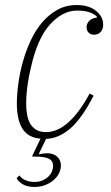

<svg xmlns="http://www.w3.org/2000/svg" viewBox="-20 -540 442 763"><path d="M117 203Q88 203 70 192Q52 181 46 168L57 157Q65 169 81 176Q97 183 117 183Q135 183 149 177Q163 171 172.5 161.5Q182 152 186.5 141Q191 130 191 120Q191 102 179 93.5Q167 85 139 83L107 82L141 11Q92 7 69.5 -28Q47 -63 47 -130Q47 -166 53 -209Q59 -252 71 -295Q83 -338 102 -379Q121 -420 147.5 -451Q174 -482 208 -501Q242 -520 285 -520Q333 -520 361.5 -497Q390 -474 390 -442Q390 -424 380 -413Q370 -402 354 -402Q340 -402 332 -410.5Q324 -419 324 -432Q324 -446 334.5 -457Q345 -468 365 -470V-474Q354 -485 334.5 -491.5Q315 -498 286 -498Q229 -498 178.5 -442.5Q128 -387 102 -268Q100 -260 97 -245.5Q94 -231 91 -212Q88 -193 86 -171.5Q84 -150 84 -128Q84 -106 87.5 -85.5Q91 -65 99.5 -49.5Q108 -34 123.5 -24.5Q139 -15 163 -15Q209 -15 253 -55Q297 -95 336 -168L352 -160Q306 -70 260 -30Q214 10 163 12L135 70L136 73Q144 71 152 70Q160 69 168 69Q192 69 207 82.5Q222 96 222 117Q222 134 214 149.5Q206 165 191.5 177Q177 189 158 196Q139 203 117 203Z"/></svg>

Font: IBM Plex Serif ExtraLight
Style: Italic
Weight: 200
Italic angle: -14°
Designer: Mike Abbink, Paul van der Laan, Pieter van Rosmalen
Foundry: Bold Monday
Version: Version 2.5